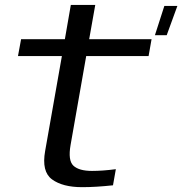

<svg xmlns="http://www.w3.org/2000/svg" viewBox="-20 -748 735 774"><path d="M311 6.5Q232.5 6.5 189.8 -24.8Q147 -56 162 -139.5L229.5 -522H52.5L65 -590H241.5L265.5 -728H364L339.5 -590H591L579 -522H327.5L264.5 -163.5Q253.5 -101 276 -80Q298.5 -59 351 -59Q394 -59 447 -66L435.5 -1Q366.5 6.5 311 6.5ZM604.5 -606 642.5 -724H695L652 -606Z"/></svg>

Font: Anybody ExtraExpanded Regular
Style: Italic
Weight: 400
Width: 8
Italic angle: -10°
Designer: Tyler Finck
Foundry: Etcetera Type Company
Version: Version 1.010; ttfautohint (v1.8.3) -l 8 -r 50 -G 200 -x 14 